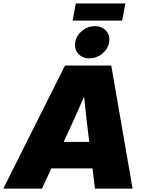

<svg xmlns="http://www.w3.org/2000/svg" viewBox="-62 -1115 847 1135"><path d="M-42.5 0 322.3 -727.5H595.7L721.7 0H499.5L484.9 -119.6H241.7L186 0ZM314.5 -275.9H465.8L464.8 -282.2Q456.5 -348.1 449.2 -412.6Q441.9 -477.1 435.1 -543.5Q406.2 -477.1 377.2 -412.6Q348.1 -348.1 317.4 -282.2ZM466.8 -770Q424.8 -770 400.4 -797.6Q376 -825.2 382.8 -865.2Q389.6 -905.3 423.1 -932.9Q456.5 -960.4 498.5 -960.4Q540.5 -960.4 565.2 -932.9Q589.8 -905.3 583 -865.2Q576.2 -825.2 542.5 -797.6Q508.8 -770 466.8 -770ZM679.2 -1094.7 660.2 -993.2H367.2L386.2 -1094.7Z"/></svg>

Font: Inter Display Black
Style: Italic
Weight: 900
Italic angle: -9.39999°
Designer: Rasmus Andersson
Foundry: rsms
Version: Version 4.000;git-a52131595